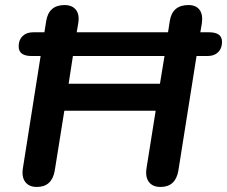

<svg xmlns="http://www.w3.org/2000/svg" viewBox="-20 -733 900 761"><path d="M126 8Q95 8 80 -12Q65 -32 71 -68L141 -511H105Q54 -511 54 -549Q54 -575 69.5 -590Q85 -605 111 -605H156L163 -649Q173 -713 236 -713Q266 -713 281 -694Q296 -675 290 -640L284 -605H646L653 -650Q663 -713 727 -713Q757 -713 771 -694Q785 -675 780 -640L774 -605H809Q860 -605 860 -567Q860 -541 844.5 -526Q829 -511 803 -511H759L687 -57Q676 8 616 8Q585 8 570 -12Q555 -32 561 -68L597 -294H235L197 -57Q186 8 126 8ZM252 -401H614L632 -511H269Z"/></svg>

Font: Nunito
Style: Bold Italic
Weight: 700
Italic angle: -9°
Designer: Vernon Adams
Foundry: Vernon Adams
Version: Version 3.601; ttfautohint (v1.8.2.53-6de2)